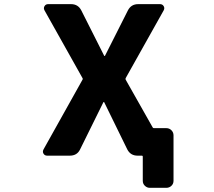

<svg xmlns="http://www.w3.org/2000/svg" viewBox="-20 -775 1040 933"><path d="M708 137.7Q694.3 137.7 684.1 127.9Q673.8 118.2 673.8 103.5V-13.7Q673.8 -18.6 668.9 -18.6H648.4Q614.3 -18.6 598.6 -48.8L486.3 -278.3Q486.3 -279.3 484.9 -279.3Q483.4 -279.3 482.4 -278.3L369.1 -48.8Q354.5 -18.6 319.3 -18.6H209Q197.3 -18.6 191.4 -28.3Q188.5 -33.2 188.5 -38.1Q188.5 -43 191.4 -48.8L380.9 -387.7Q383.8 -391.6 380.9 -395.5L196.3 -724.6Q190.4 -735.4 196.3 -745.1Q202.1 -754.9 213.9 -754.9H325.2Q359.4 -754.9 375 -724.6L486.3 -503.9Q487.3 -502.9 488.8 -502.9Q490.2 -502.9 490.2 -503.9L601.6 -724.6Q617.2 -754.9 651.4 -754.9H757.8Q769.5 -754.9 775.4 -745.1Q781.2 -735.4 775.4 -724.6L590.8 -395.5Q588.9 -391.6 590.8 -387.7L721.7 -156.2Q723.6 -152.3 727.5 -152.3H788.1Q802.7 -152.3 813 -142.1Q823.2 -131.8 823.2 -117.2V103.5Q823.2 118.2 813 127.9Q802.7 137.7 788.1 137.7Z"/></svg>

Font: Rounded-L Mgen+ 1mn bold
Style: Bold
Weight: 700
Designer: [Source Han Sans]
Ryoko NISHIZUKA  (kana & ideographs); Paul D. Hunt (Latin, Greek & Cyrillic); Wenlong ZHANG  (bopomofo
Version: Version 1.059.20150602